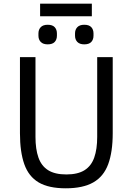

<svg xmlns="http://www.w3.org/2000/svg" viewBox="-20 -1007 718 1039"><path d="M88 -698H172V-266Q172 -200 188 -154.5Q204 -109 240.5 -86Q277 -63 339 -63Q401 -63 437.5 -86Q474 -109 490 -154.5Q506 -200 506 -266V-698H590V-286Q590 -185 565.5 -118.5Q541 -52 485 -20Q429 12 336 12Q243 12 189 -20Q135 -52 111.5 -118.5Q88 -185 88 -286ZM197 -919V-987H477V-919ZM238 -767Q213 -767 200.5 -780Q188 -793 188 -814V-826Q188 -847 200.5 -860Q213 -873 238 -873Q264 -873 276 -860Q288 -847 288 -826V-814Q288 -793 276 -780Q264 -767 238 -767ZM436 -767Q411 -767 398.5 -780Q386 -793 386 -814V-826Q386 -847 398.5 -860Q411 -873 436 -873Q462 -873 474 -860Q486 -847 486 -826V-814Q486 -793 474 -780Q462 -767 436 -767Z"/></svg>

Font: IBM Plex Sans Var
Style: Regular
Weight: 400
Designer: Mike Abbink, Paul van der Laan, Pieter van Rosmalen
Foundry: Bold Monday
Version: Version 3.000